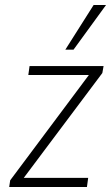

<svg xmlns="http://www.w3.org/2000/svg" viewBox="-20 -753 449 773"><path d="M17 0 21 -27 349 -466V-451H94L99 -487H397L392 -459L63 -20L65 -37H335L330 0ZM243 -553 357 -733H407L276 -553Z"/></svg>

Font: Nunito Sans 10pt Condensed ExtraLight
Style: Italic
Weight: 250
Width: 3
Italic angle: -9°
Designer: Vernon Adams
Foundry: Vernon Adams
Version: Version 3.101;gftools[0.9.27]